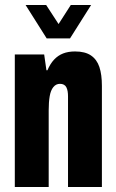

<svg xmlns="http://www.w3.org/2000/svg" viewBox="-20 -745 462 765"><path d="M39 0V-528H156L165 -465H169Q180 -491 195.5 -507.5Q211 -524 231.5 -532Q252 -540 279 -540Q319 -540 342.5 -524Q366 -508 376 -478Q386 -448 386 -403V0H251V-361Q251 -372 249.5 -381Q248 -390 244.5 -397Q241 -404 234.5 -407.5Q228 -411 219 -411Q203 -411 192.5 -398Q182 -385 178 -361.5Q174 -338 174 -305V0ZM82 -725H164L233 -619H194L262 -725H343L259 -592H166Z"/></svg>

Font: Archivo ExtraCondensed ExtraBold
Style: Regular
Weight: 800
Width: 2
Designer: Hector Gatti
Foundry: Omnibus-Type
Version: Version 2.001